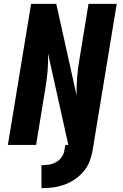

<svg xmlns="http://www.w3.org/2000/svg" viewBox="-20 -755 640 1000"><path d="M196 225V105H201Q218 105 236.5 102Q255 99 272 89.5Q289 80 300.5 64Q312 48 315 30L320 0H336L230 -477Q232 -432 228 -386Q224 -340 216 -294L168 0H21L142 -735H273L379 -258Q378 -303 381.5 -349Q385 -395 393 -441L441 -735H588L462 30Q457 59 446 87Q435 115 415 138.5Q395 162 369 179.5Q343 197 315 207Q287 217 258 221Q229 225 201 225Z"/></svg>

Font: Iosevka SS04 Heavy Extended
Style: Italic
Weight: 900
Width: 7
Italic angle: -9°
Monospace: yes
Designer: Belleve Invis
Foundry: Belleve Invis
Version: Version 19.0.0; ttfautohint (v1.8.4)